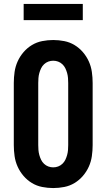

<svg xmlns="http://www.w3.org/2000/svg" viewBox="-20 -946 540 974"><path d="M250 8Q222 8 194 2.5Q166 -3 142 -17.5Q118 -32 99.5 -53.5Q81 -75 69.5 -100.5Q58 -126 54 -154Q50 -182 50 -210V-525Q50 -553 54 -581Q58 -609 69.5 -634.5Q81 -660 99.5 -681.5Q118 -703 142 -717.5Q166 -732 194 -737.5Q222 -743 250 -743Q278 -743 306 -737.5Q334 -732 358 -717.5Q382 -703 400.5 -681.5Q419 -660 430.5 -634.5Q442 -609 446 -581Q450 -553 450 -525V-210Q450 -182 446 -154Q442 -126 430.5 -100.5Q419 -75 400.5 -53.5Q382 -32 358 -17.5Q334 -3 306 2.5Q278 8 250 8ZM250 -97Q263 -97 275 -101.5Q287 -106 296.5 -115Q306 -124 311.5 -135.5Q317 -147 320.5 -159.5Q324 -172 325 -185Q326 -198 326 -210V-525Q326 -537 325 -550Q324 -563 320.5 -575.5Q317 -588 311.5 -599.5Q306 -611 296.5 -620Q287 -629 275 -633.5Q263 -638 250 -638Q237 -638 225 -633.5Q213 -629 203.5 -620Q194 -611 188.5 -599.5Q183 -588 179.5 -575.5Q176 -563 175 -550Q174 -537 174 -525V-210Q174 -198 175 -185Q176 -172 179.5 -159.5Q183 -147 188.5 -135.5Q194 -124 203.5 -115Q213 -106 225 -101.5Q237 -97 250 -97ZM100 -844V-926H400V-844Z"/></svg>

Font: Iosevka Term Curly Extrabold
Style: Regular
Weight: 800
Designer: Belleve Invis
Foundry: Belleve Invis
Version: Version 32.3.0